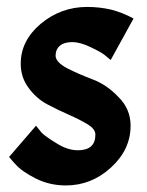

<svg xmlns="http://www.w3.org/2000/svg" viewBox="-20 -535 434 565"><path d="M209 -92.8Q260.7 -92.8 260.7 -138.7Q260.7 -155.3 238.3 -168.9Q215.8 -182.6 182.6 -197.3Q151.4 -210.9 118.2 -228.5Q85.9 -246.1 63.5 -277.3Q41 -307.6 41 -347.7Q41 -415 99.6 -464.8Q159.2 -514.6 236.3 -514.6Q272.5 -514.6 306.6 -506.8Q340.8 -498 373 -480.5Q350.6 -439.5 305.7 -358.4Q298.8 -364.3 288.1 -373Q277.3 -381.8 246.1 -396.5Q215.8 -411.1 192.4 -411.1Q168.9 -411.1 156.2 -400.4Q143.6 -389.6 143.6 -371.1Q143.6 -352.5 177.7 -334Q212.9 -316.4 253.9 -300.8Q294.9 -285.2 329.1 -249Q364.3 -213.9 364.3 -165Q364.3 -94.7 306.6 -42Q249 10.7 173.8 10.7Q126 10.7 85 -9.8Q43 -31.2 25.4 -51.8Q18.6 -58.6 6.8 -73.2Q26.4 -95.7 85.9 -165Q91.8 -157.2 102.5 -144.5Q114.3 -132.8 146.5 -113.3Q178.7 -92.8 209 -92.8Z"/></svg>

Font: Acme Polish
Style: Regular
Weight: 400
Designer: Juan Pablo del Peral
Version: Version 1.002